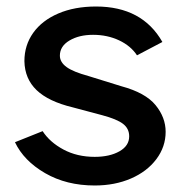

<svg xmlns="http://www.w3.org/2000/svg" viewBox="-20 -560 556 590"><path d="M118.5 -28C162.2 -2.7 213 10 271 10C312.3 10 349.5 2.8 382.5 -11.5C415.5 -25.8 441.5 -45.7 460.5 -71C479.5 -96.3 489 -124.3 489 -155C489 -184.3 478.7 -211.7 458 -237C437.3 -262.3 402.3 -281.7 353 -295L253 -326C221 -334.7 198.2 -344 184.5 -354C170.8 -364 164 -375.7 164 -389C164 -408.3 173.8 -423.8 193.5 -435.5C213.2 -447.2 237.3 -453 266 -453C295.3 -453 322 -447.3 346 -436C370 -424.7 388.3 -409.3 401 -390L479 -431C437.7 -503.7 369.7 -540 275 -540C231 -540 192.3 -532.8 159 -518.5C125.7 -504.2 100 -484.3 82 -459C64 -433.7 55 -404.7 55 -372C55.7 -336 68.2 -306.3 92.5 -283C116.8 -259.7 154 -242 204 -230L294 -206C324 -198 345.3 -189.2 358 -179.5C370.7 -169.8 377 -157 377 -141C377 -121.7 367 -106.3 347 -95C327 -83.7 301.7 -78 271 -78C235 -78 203 -85.5 175 -100.5C147 -115.5 125.7 -134.3 111 -157L26 -123C44 -85 74.8 -53.3 118.5 -28Z"/></svg>

Font: Morrison SemiBold
Style: Regular
Weight: 600
Designer: Pablo Impallari, Rodrigo Fuenzalida (Modified by Dan O. Williams)
Version: Version 0.030; ttfautohint (v1.8.1)